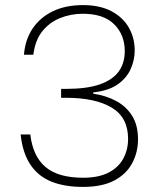

<svg xmlns="http://www.w3.org/2000/svg" viewBox="-20 -727 635 754"><path d="M74 -512Q79 -572 108.5 -615.5Q138 -659 188 -683Q238 -707 306 -707Q372 -707 417.5 -683Q463 -659 486 -618.5Q509 -578 509 -529Q509 -491 493 -455.5Q477 -420 442 -395.5Q407 -371 346 -364V-359Q396 -352 436 -330.5Q476 -309 499 -272Q522 -235 522 -180Q522 -129 499 -86Q476 -43 428.5 -18Q381 7 306 7Q234 7 182.5 -13.5Q131 -34 100 -79.5Q69 -125 61 -199H99Q109 -113 159 -71Q209 -29 306 -29Q367 -29 406 -49Q445 -69 464 -104Q483 -139 483 -182Q483 -266 418.5 -304.5Q354 -343 239 -343H220V-378H240Q321 -378 371.5 -395.5Q422 -413 446 -446Q470 -479 470 -526Q470 -590 428.5 -631.5Q387 -673 305 -673Q258 -673 216 -656Q174 -639 146 -604Q118 -569 111 -512Z"/></svg>

Font: Albert Sans ExtraLight
Style: Regular
Weight: 250
Designer: Andreas Rasmussen
Foundry: a.Foundry
Version: Version 1.025